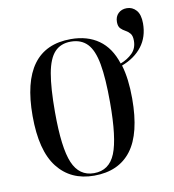

<svg xmlns="http://www.w3.org/2000/svg" viewBox="-74 -694 695 769"><g transform="rotate(-10 273.0 -309.0)"><path d="M248 10Q153 10 99.5 -58.5Q46 -127 46 -268Q46 -545 250 -545Q317 -545 363 -512.5Q409 -480 430 -414Q459 -425 478.5 -444.5Q498 -464 498 -495Q498 -515 490 -524.5Q482 -534 471.5 -539.5Q461 -545 452.5 -553.5Q444 -562 444 -580Q444 -602 457.5 -615Q471 -628 492 -628Q515 -628 530.5 -610.5Q546 -593 546 -557Q546 -502 516.5 -463.5Q487 -425 434 -405Q451 -349 451 -268Q451 -126 399.5 -58Q348 10 248 10ZM249 0Q311 0 336 -61.5Q361 -123 361 -268Q361 -366 350.5 -424.5Q340 -483 315 -509Q290 -535 248 -535Q207 -535 182.5 -509Q158 -483 147.5 -424.5Q137 -366 137 -268Q137 -122 163 -61Q189 0 249 0Z"/></g></svg>

Font: Noto Serif Display Condensed
Style: Regular
Weight: 400
Width: 3
Designer: Monotype Design Team
Foundry: Monotype Imaging Inc.
Version: Version 2.009